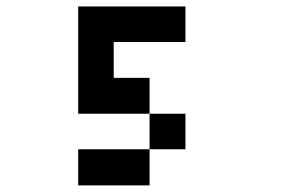

<svg xmlns="http://www.w3.org/2000/svg" viewBox="-20 -686 929 596"><path d="M222.7 -110.4Q222.7 -138.7 222.7 -222.7Q277.3 -222.7 444.3 -222.7Q444.3 -194.3 444.3 -110.4Q388.7 -110.4 222.7 -110.4ZM444.3 -222.7Q444.3 -250 444.3 -333Q471.7 -333 555.7 -333Q555.7 -305.7 555.7 -222.7Q527.3 -222.7 444.3 -222.7ZM222.7 -333Q222.7 -416 222.7 -666Q305.7 -666 555.7 -666Q555.7 -638.7 555.7 -555.7Q500 -555.7 333 -555.7Q333 -527.3 333 -444.3Q360.4 -444.3 444.3 -444.3Q444.3 -416 444.3 -333Q388.7 -333 222.7 -333Z"/></svg>

Font: leko majuna
Style: pona
Weight: 400
Designer: Kelsey Higham
Version: Version 2.0